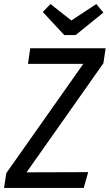

<svg xmlns="http://www.w3.org/2000/svg" viewBox="-32 -927 541 947"><path d="M-1 -73 379 -612H106L117 -689H489L478 -615L99 -77L403 -78L381 0H-12ZM478 -865 341 -754H285L179 -868L217 -907L320 -826L443 -907Z"/></svg>

Font: Fira Sans Condensed
Style: Italic
Weight: 400
Width: 3
Italic angle: -8°
Designer: bBox Type GmbH & Carrois Corporate GbR & Edenspiekermann AG
Foundry: bBox Type GmbH & Carrois Corporate GbR & Edenspiekermann AG
Version: Version 4.301